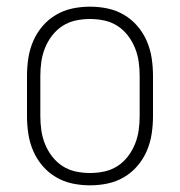

<svg xmlns="http://www.w3.org/2000/svg" viewBox="-20 -548 540 576"><path d="M250 8Q223 8 197 2.5Q171 -3 148 -16.5Q125 -30 107.5 -50.5Q90 -71 79.5 -95.5Q69 -120 65 -146.5Q61 -173 61 -200V-320Q61 -347 65 -373.5Q69 -400 79.5 -424.5Q90 -449 107.5 -469.5Q125 -490 148 -503.5Q171 -517 197 -522.5Q223 -528 250 -528Q277 -528 303 -522.5Q329 -517 352 -503.5Q375 -490 392.5 -469.5Q410 -449 420.5 -424.5Q431 -400 435 -373.5Q439 -347 439 -320V-200Q439 -173 435 -146.5Q431 -120 420.5 -95.5Q410 -71 392.5 -50.5Q375 -30 352 -16.5Q329 -3 303 2.5Q277 8 250 8ZM250 -29Q272 -29 293 -33.5Q314 -38 332 -49.5Q350 -61 363.5 -78.5Q377 -96 385 -116Q393 -136 396 -157Q399 -178 399 -200V-320Q399 -342 396 -363Q393 -384 385 -404Q377 -424 363.5 -441.5Q350 -459 332 -470.5Q314 -482 293 -486.5Q272 -491 250 -491Q228 -491 207 -486.5Q186 -482 168 -470.5Q150 -459 136.5 -441.5Q123 -424 115 -404Q107 -384 104 -363Q101 -342 101 -320V-200Q101 -178 104 -157Q107 -136 115 -116Q123 -96 136.5 -78.5Q150 -61 168 -49.5Q186 -38 207 -33.5Q228 -29 250 -29Z"/></svg>

Font: Iosevka SS04 Extralight
Style: Regular
Weight: 200
Monospace: yes
Designer: Belleve Invis
Foundry: Belleve Invis
Version: Version 19.0.0; ttfautohint (v1.8.4)